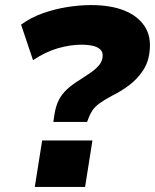

<svg xmlns="http://www.w3.org/2000/svg" viewBox="-20 -736 610 756"><path d="M190 -256 195 -289Q200 -319 211.5 -342Q223 -365 244 -384.5Q265 -404 298 -424Q318 -437 337 -450Q356 -463 369 -478Q382 -493 384 -512Q386 -530 375.5 -540.5Q365 -551 346 -555.5Q327 -560 300 -560Q257 -560 208 -546Q159 -532 110 -499L63 -639Q103 -668 150.5 -684.5Q198 -701 246.5 -708.5Q295 -716 338 -716Q416 -716 469.5 -694.5Q523 -673 549.5 -632.5Q576 -592 569 -534Q565 -491 542.5 -457.5Q520 -424 488 -400Q456 -376 421 -359Q391 -343 372.5 -329.5Q354 -316 344.5 -302Q335 -288 329 -272L323 -256ZM117 0 146 -183H344L315 0Z"/></svg>

Font: Nunito Sans 8pt Black
Style: Italic
Weight: 900
Italic angle: -9°
Version: Version 3.101;gftools[0.9.27]